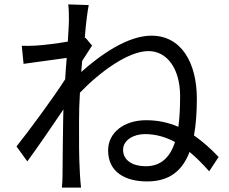

<svg xmlns="http://www.w3.org/2000/svg" viewBox="-20 -814 1040 872"><path d="M293 -720C293 -709 291 -672 288 -625C236 -616 177 -609 144 -607C120 -606 101 -605 79 -606L87 -524C150 -533 238 -545 283 -551C280 -519 278 -486 276 -454C226 -375 111 -219 55 -149L104 -81C153 -148 219 -244 268 -317C268 -301 267 -287 267 -277C265 -168 265 -117 264 -21C264 -5 263 24 261 38H348C346 20 344 -5 343 -23C338 -112 339 -173 339 -264C339 -303 340 -347 343 -393C432 -486 562 -582 654 -582C739 -582 798 -502 798 -377C798 -327 796 -280 790 -238C744 -258 696 -268 644 -268C542 -268 471 -211 471 -131C471 -30 552 10 648 10C749 10 808 -38 841 -124C871 -99 900 -70 930 -36L973 -101C935 -141 898 -173 861 -199C870 -247 874 -304 874 -366C874 -531 802 -652 668 -652C558 -652 434 -563 349 -487C349 -491 350 -495 350 -500L352 -524C352 -529 353 -533 353 -537C368 -561 386 -588 398 -607L369 -642C369 -642 368 -642 368 -641H365C370 -710 378 -766 383 -791L290 -794C293 -769 293 -742 293 -720ZM539 -134C539 -177 586 -205 638 -205C687 -205 732 -192 775 -169C753 -102 713 -59 642 -59C586 -59 539 -83 539 -134Z"/></svg>

Font: DAIFUKU Sans JP
Style: Regular
Weight: 400
Designer: Original font ‘Source Han Sans JP’ : Ryoko NISHIZUKA  (kana, bopomofo & ideographs); Paul D. Hunt (Latin, Greek & Cyrill
Foundry: Daifuku
Version: Version 1.001